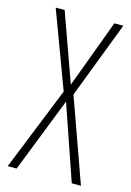

<svg xmlns="http://www.w3.org/2000/svg" viewBox="-111 -771 567 828"><g transform="rotate(15 172.5 -357.0)"><path d="M336 0H295L180 -334L49 0H9L159 -373L32 -714H72L181 -410L294 -714H334L203 -372Z"/></g></svg>

Font: Noto Sans Devanagari ExtraCondensed ExtraLight
Style: Regular
Weight: 200
Width: 2
Designer: Jelle Bosma - Monotype Design Team
Foundry: Monotype Imaging Inc.
Version: Version 2.004; ttfautohint (v1.8.4.7-5d5b)